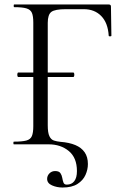

<svg xmlns="http://www.w3.org/2000/svg" viewBox="-20 -645 553 858"><path d="M259.6 193Q234.2 193 212.4 183.4Q190.6 173.8 190.6 154.4Q190.6 140.2 200.9 129.8Q211.2 119.4 226.4 119.4Q243.6 119.4 249.9 128.6Q256.2 137.8 258.2 149.7Q260.2 161.6 263.6 170.8Q267 180 278.4 180Q300 180 311.9 164.7Q323.8 149.4 323.8 119.6Q323.8 60 287.6 30Q251.4 0 197.4 0H42Q39.8 0 39.8 -6Q39.8 -12 42 -12Q79.2 -12 97.7 -17Q116.2 -22 122.5 -37Q128.8 -52 128.8 -81V-544Q128.8 -573 122.6 -587.5Q116.4 -602 98.2 -607.5Q80 -613 43.4 -613Q41.2 -613 41.2 -619Q41.2 -625 43.4 -625H465.8Q475.8 -625 475.8 -616L477.8 -485.6Q477.8 -482.6 471.9 -482.5Q466 -482.4 465.8 -485.4Q462.4 -542.4 432.6 -573.2Q402.8 -604 354.2 -604H274.6Q225.4 -604 209.4 -591.8Q193.4 -579.6 193.4 -543V-85Q193.4 -52 200.7 -36.6Q208 -21.2 220.9 -17Q233.8 -12.8 249.8 -11.2Q289.4 -8.2 316.6 3.2Q343.8 14.6 358.3 35.5Q372.8 56.4 372.8 88Q372.8 112.6 362 136.8Q351.2 161 326.3 177Q301.4 193 259.6 193ZM61.8 -301Q58.8 -301 57.8 -306Q56.8 -311 57.8 -316Q58.8 -321 61.8 -321H307.6Q310.6 -321 311.6 -316Q312.6 -311 311.6 -306Q310.6 -301 307.6 -301Z"/></svg>

Font: Cormorant Garamond Light
Style: Regular
Weight: 300
Designer: Christian Thalmann (Catharsis Fonts)
Foundry: Catharsis Fonts
Version: Version 4.001